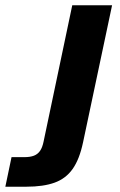

<svg xmlns="http://www.w3.org/2000/svg" viewBox="-111 -556 453 726"><path d="M-90.8 150 -67.4 38.2H-18.8Q3 38.2 17.3 32.7Q31.6 27.2 40.5 14.4Q49.4 1.6 54 -21.6L162.2 -536H312.8L203 -17.6Q189.4 46.6 163.6 83Q137.8 119.4 95.3 134.7Q52.8 150 -11.4 150Z"/></svg>

Font: Geist
Style: Italic
Weight: 400
Italic angle: -12°
Designer: Basement.studio, Andrés Briganti, Mateo Zaragoza
Foundry: Basement.studio, Vercel, Andrés Briganti, Guido Ferreyra, Mateo Zaragoza
Version: Version 1.500